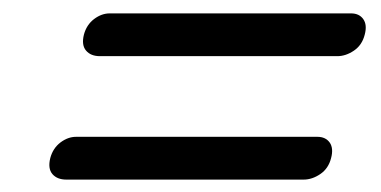

<svg xmlns="http://www.w3.org/2000/svg" viewBox="-20 -490 583 294"><path d="M108.5 -437Q112.5 -452 124 -460.8Q135.5 -469.5 148 -469.5H517.5Q530 -469.5 536.2 -460.8Q542.5 -452 538.5 -437Q534.5 -421 522 -412.5Q509.5 -404 496.5 -404H133Q119 -404 111.8 -412.5Q104.5 -421 108.5 -437ZM57 -248Q61 -263 72.5 -271.8Q84 -280.5 96.5 -280.5H466Q478.5 -280.5 484.8 -271.8Q491 -263 487 -248Q483 -232 470.5 -223.5Q458 -215 445 -215H81.5Q67.5 -215 60.2 -223.5Q53 -232 57 -248Z"/></svg>

Font: Fraunces 72pt SuperSoft
Style: Italic
Weight: 400
Italic angle: -16°
Version: Version 1.000;[b76b70a41]